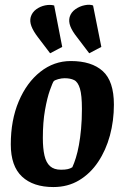

<svg xmlns="http://www.w3.org/2000/svg" viewBox="-20 -767 519 799"><path d="M188.6 -545.3 138.1 -611.7Q118.5 -637.2 110.8 -657.7Q103 -678.1 107.8 -696.1Q113.8 -715.9 130.5 -728.1Q147.1 -740.3 167.8 -744.6Q188.4 -748.8 205.4 -744.2L238.9 -571.8ZM351.3 -545.3 300.9 -611.7Q280.5 -637.2 272.7 -657.7Q265 -678.1 269.8 -696.1Q275.7 -715.9 293.6 -728.5Q311.4 -741.1 332.5 -745.3Q353.5 -749.6 367.3 -744.2L401.7 -571.8ZM202.1 11.4Q118.2 11.4 71.6 -32.1Q24.9 -75.6 24.9 -166.2Q24.9 -267 58 -345.3Q91.1 -423.5 147.9 -468.3Q204.6 -513 274.6 -513Q361.2 -513 407.6 -471.1Q454 -429.3 454 -331.3Q454 -264.5 437.4 -203Q420.7 -141.6 388.3 -93.2Q356 -44.8 309.1 -16.7Q262.2 11.4 202.1 11.4ZM234 -60.7Q251 -60.7 262 -63.2Q272.9 -65.7 281 -71Q288.6 -87.4 295.7 -110.3Q302.9 -133.2 308.4 -163.3Q314 -193.5 317.4 -231.1Q320.9 -268.7 320.9 -313.8Q320.9 -371.2 312.6 -398.5Q304.3 -425.9 288.6 -433.7Q272.8 -441.5 249.1 -441.5Q236.6 -441.5 222.5 -437.7Q208.4 -433.8 203.7 -429.3Q198.8 -422.9 187.6 -391.4Q176.3 -359.8 167.3 -309.1Q158.3 -258.4 158.3 -192.9Q158.3 -149.4 165.1 -119.8Q171.9 -90.2 188.3 -75.5Q204.7 -60.7 234 -60.7Z"/></svg>

Font: Faustina Light
Style: Italic
Weight: 300
Italic angle: -8°
Designer: Alfonso Garcia
Foundry: http://www.omnibus-type.com
Version: Version 1.200